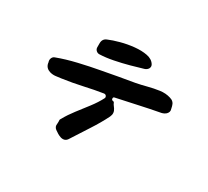

<svg xmlns="http://www.w3.org/2000/svg" viewBox="-109 -686 926 856"><g transform="rotate(30 354.0 -258.0)"><path d="M468 -487Q474 -477 468 -466Q461 -456 450 -453Q424 -445 387.5 -435Q351 -425 313 -417.5Q275 -410 243 -409Q234 -409 227 -415.5Q220 -422 220 -432V-452Q220 -475 240 -483Q263 -493 296.5 -502Q330 -511 365 -514.5Q400 -518 428 -512.5Q456 -507 468 -487ZM643 -358Q648 -344 636 -332Q627 -324 614 -321Q560 -311 510.5 -300Q461 -289 399 -276Q392 -275 392.5 -267.5Q393 -260 400 -259Q406 -259 408 -253Q411 -246 414.5 -242Q418 -238 421 -233Q434 -214 424 -193Q404 -152 372 -103Q340 -54 316 -16Q304 5 280 -2Q271 -5 262.5 -10Q254 -15 246 -21Q233 -31 236 -47Q237 -57 236 -67Q236 -69 237 -70Q239 -74 240 -75Q256 -104 278.5 -133Q301 -162 324 -192Q347 -222 362 -251Q365 -257 361 -263Q357 -269 349 -268Q304 -261 255 -250Q206 -239 150 -231Q136 -229 122 -227.5Q108 -226 94 -230Q71 -237 66 -259Q66 -263 64 -269Q62 -278 66 -286.5Q70 -295 79 -298Q124 -315 179.5 -328Q235 -341 285 -350Q326 -358 366 -365Q406 -372 447 -379Q473 -384 501.5 -391.5Q530 -399 559 -403Q588 -407 613 -399Q635 -393 640 -371Q641 -368 641.5 -364.5Q642 -361 643 -358Z"/></g></svg>

Font: Slackside One
Style: Regular
Weight: 400
Version: Version 1.000